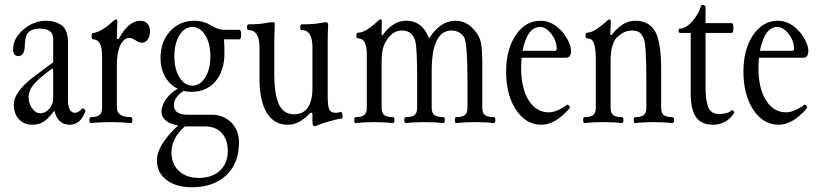

<svg xmlns="http://www.w3.org/2000/svg" viewBox="-20 -512 3445 805"><path d="M115 11Q81 11 59.5 -12Q38 -35 38 -73Q38 -129 128 -195L203 -251V-349Q203 -392 147 -392Q106 -392 93 -368Q87 -361 84 -324Q84 -277 57 -277Q35 -277 35 -306Q35 -351 78 -388Q121 -425 174 -425Q211 -425 240 -405Q265 -385 265 -333V-94Q265 -39 295 -39Q308 -39 324 -56Q327 -61 334 -54Q340 -48 337 -43Q317 11 272 11Q222 11 208 -48Q181 -13 161.5 -1Q142 11 115 11ZM149 -37Q170 -37 186.5 -56Q203 -75 203 -98V-221L199 -225Q141 -182 120.5 -157Q100 -132 100 -104Q100 -78 115 -57.5Q130 -37 149 -37Z M361 4Q355 4 355 -8.5Q355 -21 361 -21Q386 -21 397 -29.5Q408 -38 408 -61V-278Q408 -347 371 -347Q364 -347 364 -360.5Q364 -374 371 -374Q385 -374 411.5 -390Q438 -406 452 -422Q463 -431 468 -431Q472 -431 472 -418Q470 -374 470 -350L477 -347Q518 -425 568 -425Q587 -425 598 -413Q609 -401 609 -381Q609 -361 599.5 -347Q590 -333 577 -333Q562 -333 550 -342Q533 -353 523 -353Q500 -353 485 -323.5Q470 -294 470 -241V-61Q470 -21 528 -21Q535 -21 535 -8.5Q535 4 528 4Q491 0 445 0Q400 0 361 4Z M783 -127Q763 -127 750 -131Q709 -104 709 -71Q709 -31 768 -31H867Q917 -31 949.5 1.5Q982 34 982 85Q982 172 929 222.5Q876 273 784 273Q718 273 678 242.5Q638 212 638 160Q638 96 727 14Q694 9 675.5 -6.5Q657 -22 657 -43Q657 -69 675.5 -95.5Q694 -122 725 -140Q692 -156 672.5 -190Q653 -224 653 -268Q653 -337 693 -381Q733 -425 796 -425Q832 -425 864 -406Q895 -387 919 -387H984Q991 -387 991 -367Q991 -347 984 -347H919Q921 -326 921 -289Q921 -215 883.5 -171Q846 -127 783 -127ZM787 -153Q819 -153 840.5 -187.5Q862 -222 862 -276Q862 -330 840.5 -364.5Q819 -399 787 -399Q754 -399 732.5 -364.5Q711 -330 711 -276Q711 -222 732.5 -187.5Q754 -153 787 -153ZM813 234Q869 234 902 203.5Q935 173 935 121Q935 73 909.5 45.5Q884 18 839 18H755Q699 67 699 126Q699 176 730.5 205Q762 234 813 234Z M1298 17Q1290 17 1290 -5V-28Q1290 -40 1286 -40Q1282 -40 1274 -32Q1232 11 1187 11Q1129 11 1098.5 -39Q1068 -89 1068 -181V-313Q1068 -386 1021 -386Q1016 -386 1016 -398Q1016 -410 1021 -410Q1069 -410 1090 -415Q1113 -419 1125 -419Q1132 -419 1132 -412Q1130 -348 1130 -340V-205Q1130 -115 1149.5 -74Q1169 -33 1213 -33Q1290 -33 1290 -145V-313Q1290 -386 1245 -386Q1239 -386 1239 -398Q1239 -410 1245 -410Q1298 -410 1319 -415Q1343 -419 1347 -419Q1356 -419 1356 -405Q1354 -381 1354 -340V-110Q1354 -67 1360.5 -53Q1367 -39 1388 -39Q1398 -39 1409 -43Q1413 -43 1415 -36Q1417 -29 1416.5 -22Q1416 -15 1413 -15Q1389 -12 1357 -2Q1324 7 1307 15Q1301 17 1298 17Z M1471 4Q1465 4 1465 -8.5Q1465 -21 1471 -21Q1496 -21 1507 -29.5Q1518 -38 1518 -61V-284Q1518 -351 1482 -351Q1474 -351 1474 -363Q1474 -375 1482 -375Q1511 -375 1560 -420Q1571 -431 1577 -431Q1581 -431 1581 -417Q1580 -409 1580 -365L1584 -364Q1627 -425 1683 -425Q1751 -425 1779 -351Q1826 -425 1890 -425Q1940 -425 1975 -378Q1992 -357 1997 -329.5Q2002 -302 2002 -246V-61Q2002 -38 2013.5 -29.5Q2025 -21 2050 -21Q2057 -21 2057 -8.5Q2057 4 2050 4Q2017 0 1973 0Q1929 0 1893 4Q1887 4 1887 -8.5Q1887 -21 1893 -21Q1918 -21 1929 -29.5Q1940 -38 1940 -61V-176Q1940 -327 1926 -356Q1908 -384 1871 -384Q1836 -384 1815 -349Q1790 -308 1790 -215V-61Q1790 -38 1801.5 -29.5Q1813 -21 1839 -21Q1845 -21 1845 -8.5Q1845 4 1839 4Q1803 0 1761 0Q1715 0 1682 4Q1675 4 1675 -8.5Q1675 -21 1682 -21Q1707 -21 1718 -29.5Q1729 -38 1729 -61V-174Q1729 -314 1721 -340Q1709 -384 1665 -384Q1635 -384 1613 -359Q1597 -341 1588.5 -318.5Q1580 -296 1580 -250V-61Q1580 -38 1591 -29.5Q1602 -21 1627 -21Q1634 -21 1634 -8.5Q1634 4 1627 4Q1594 0 1550 0Q1506 0 1471 4Z M2250 11Q2185 11 2143.5 -51.5Q2102 -114 2102 -212Q2102 -305 2142.5 -365Q2183 -425 2247 -425Q2300 -425 2344 -371Q2374 -329 2374 -299Q2374 -270 2353 -270H2167Q2165 -242 2165 -226Q2165 -142 2196.5 -91.5Q2228 -41 2281 -41Q2314 -41 2358 -73Q2359 -75 2362.5 -72Q2366 -69 2368 -65Q2370 -61 2369 -59Q2309 11 2250 11ZM2244 -399Q2191 -399 2171 -299H2307Q2314 -299 2314 -308Q2314 -341 2291.5 -370Q2269 -399 2244 -399Z M2431 4Q2425 4 2425 -8.5Q2425 -21 2431 -21Q2456 -21 2467 -29.5Q2478 -38 2478 -61V-260Q2478 -308 2470.5 -329.5Q2463 -351 2442 -351Q2435 -351 2435 -363Q2435 -375 2442 -375Q2469 -375 2520 -420Q2531 -431 2536 -431Q2541 -431 2541 -417Q2539 -389 2539 -366L2544 -365Q2590 -425 2644 -425Q2711 -425 2735 -363Q2752 -310 2752 -231V-61Q2752 -38 2763 -29.5Q2774 -21 2799 -21Q2806 -21 2806 -8.5Q2806 4 2799 4Q2766 0 2722 0Q2679 0 2643 4Q2637 4 2637 -8.5Q2637 -21 2643 -21Q2668 -21 2679 -29.5Q2690 -38 2690 -61V-176Q2690 -326 2679 -351Q2670 -371 2659 -377.5Q2648 -384 2630 -384Q2599 -384 2575 -362Q2540 -339 2540 -255V-61Q2540 -38 2551 -29.5Q2562 -21 2587 -21Q2594 -21 2594 -8.5Q2594 4 2587 4Q2554 0 2509 0Q2466 0 2431 4Z M2970 11Q2921 11 2898.5 -20.5Q2876 -52 2876 -119V-374H2832Q2825 -374 2825 -383Q2825 -392 2832 -392Q2855 -392 2882 -422Q2909 -452 2919 -486Q2921 -494 2930 -491Q2938 -488 2938 -481V-415H3048Q3055 -415 3055 -394.5Q3055 -374 3048 -374H2938V-153Q2938 -87 2950.5 -60.5Q2963 -34 2994 -34Q3032 -34 3048 -50Q3049 -51 3052 -49Q3055 -47 3057.5 -44Q3060 -41 3058 -38Q3025 11 2970 11Z M3245 11Q3180 11 3138.5 -51.5Q3097 -114 3097 -212Q3097 -305 3137.5 -365Q3178 -425 3242 -425Q3295 -425 3339 -371Q3369 -329 3369 -299Q3369 -270 3348 -270H3162Q3160 -242 3160 -226Q3160 -142 3191.5 -91.5Q3223 -41 3276 -41Q3309 -41 3353 -73Q3354 -75 3357.5 -72Q3361 -69 3363 -65Q3365 -61 3364 -59Q3304 11 3245 11ZM3239 -399Q3186 -399 3166 -299H3302Q3309 -299 3309 -308Q3309 -341 3286.5 -370Q3264 -399 3239 -399Z"/></svg>

Font: Junicode Cond Light
Style: Regular
Weight: 300
Width: 3
Designer: Peter S. Baker
Version: Version 2.201